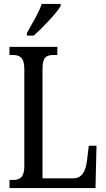

<svg xmlns="http://www.w3.org/2000/svg" viewBox="-20 -951 538 971"><path d="M116 -784V-771H151C199 -814 267 -886 287 -921V-931H191C176 -886 144 -835 116 -784ZM28 0H463L468 -214H429L420 -139C413 -84 395 -49 349 -49H195V-606C195 -662 215 -673 253 -673H270V-714H28V-673H44C78 -673 103 -662 103 -603V-110C103 -52 78 -41 47 -41H28Z"/></svg>

Font: Noto Serif Georgian ExtraCondensed
Style: Regular
Weight: 400
Width: 2
Designer: Monotype Design Team, Akaki Razmadze
Foundry: Google LLC
Version: Version 2.003